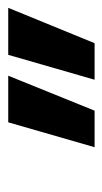

<svg xmlns="http://www.w3.org/2000/svg" viewBox="91 -886 255 478"><g transform="rotate(-90 219.0 -647.5)"><path d="M259 -540 321 -755H438L350 -540ZM91 -540 153 -755H269L182 -540Z"/></g></svg>

Font: DM Sans 18pt
Style: Bold Italic
Weight: 700
Italic angle: -10°
Designer: Colophon Foundry, Jonny Pinhorn
Foundry: Colophon Foundry
Version: Version 4.004;gftools[0.9.30]